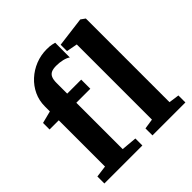

<svg xmlns="http://www.w3.org/2000/svg" viewBox="-213 -1009 1183 1183"><g transform="rotate(-45 378.5 -418.0)"><path d="M33.5 0V-61L110 -71V-474H30V-531L110 -551.5V-595Q110 -646 130.5 -689.8Q151 -733.5 187 -766.5Q223 -799.5 269.2 -818Q315.5 -836.5 367 -836.5Q394.5 -836.5 410.2 -833Q426 -829.5 432.5 -827.5L432 -699.5Q417.5 -710.5 391.5 -716.8Q365.5 -723 336.5 -723Q310 -723 294 -715.8Q278 -708.5 270.5 -691.8Q263 -675 263 -646.5V-553.5H385V-474H263V-70L364.5 -61V0ZM519 -71V-726L447.5 -739.5V-795L640.5 -819.5H643.5L671.5 -799.5V-70.5L739.5 -61V0H452.5V-61Z"/></g></svg>

Font: Merriweather 24pt ExtraBold
Style: Regular
Weight: 800
Version: Version 2.100